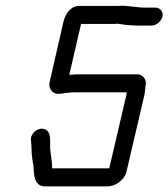

<svg xmlns="http://www.w3.org/2000/svg" viewBox="-20 -665 598 682"><path d="M532 -638H493C462 -638 431 -647 401 -644H261C231 -644 212 -616 205 -586L156 -372C152 -353 164 -334 182 -332C194 -330 215 -336 228 -336C234 -337 240 -337 246 -337H430C430 -333 429 -330 429 -328L368 -67H165C166 -94 159 -116 158 -142C158 -166 161 -194 143 -204C119 -218 86 -192 90 -165C93 -142 91 -123 95 -99C98 -79 99 -79 100 -59C101 -31 109 -3 139 -3H362C391 -3 423 -27 429 -54L493 -328C495 -336 496 -359 498 -366C500 -383 487 -401 468 -401H261C254 -401 247 -401 240 -400C236 -400 231 -400 226 -399L268 -580H387C391 -581 397 -581 404 -580C425 -576 455 -574 479 -574H518C535 -574 553 -589 557 -606C561 -623 549 -638 532 -638Z"/></svg>

Font: Electronic
Style: SeBdIt
Weight: 600
Version: Version 1.011